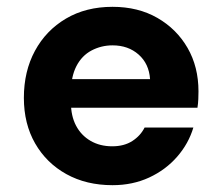

<svg xmlns="http://www.w3.org/2000/svg" viewBox="-20 -531 646 563"><path d="M310 12Q233 12 174.5 -20.5Q116 -53 83 -110.5Q50 -168 50 -244Q50 -322 82.5 -382Q115 -442 173.5 -476.5Q232 -511 310 -511Q385 -511 441.5 -478.5Q498 -446 530 -390.5Q562 -335 562 -263Q562 -253 561.5 -240.5Q561 -228 559 -215H149V-299H420Q417 -344 386.5 -371Q356 -398 310 -398Q277 -398 248.5 -383Q220 -368 204 -337Q188 -306 188 -259V-230Q188 -191 203 -162.5Q218 -134 245.5 -118Q273 -102 309 -102Q344 -102 368 -117.5Q392 -133 404 -157H547Q533 -110 499.5 -71.5Q466 -33 417.5 -10.5Q369 12 310 12Z"/></svg>

Font: DM Sans 20pt ExtraBold
Style: Regular
Weight: 800
Version: Version 4.004;gftools[0.9.30]